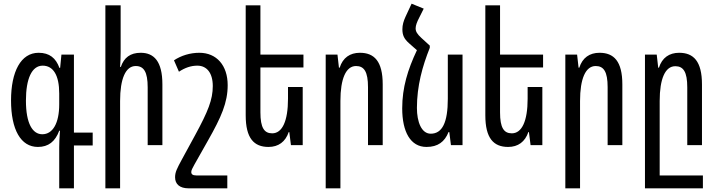

<svg xmlns="http://www.w3.org/2000/svg" viewBox="-20 -789 3897 1044"><path d="M302 235H382V2H484V-68H382V-492H314L307 -420H303C284 -473 249 -502 190 -502C93 -502 40 -399 40 -243C40 -84 93 10 186 10C243 10 280 -19 302 -78H306C303 -41 302 -5 302 12ZM210 -59C157 -59 121 -117 121 -242C121 -361 153 -432 212 -432C270 -432 302 -379 302 -281V-222C302 -119 267 -59 210 -59Z M636 -760H553V235H633V-240C633 -361 663 -430 718 -430C762 -430 783 -398 783 -314V0H863V-330C863 -456 817 -502 745 -502C689 -502 654 -476 637 -425H633C635 -452 636 -480 636 -507Z M1216 235V165H1048C1027 165 1020 158 1020 146C1020 137 1027 124 1037 106L1111 -25C1183 -152 1218 -231 1218 -326C1218 -433 1158 -502 1064 -502C1014 -502 965 -487 926 -461L953 -399C986 -421 1019 -432 1053 -432C1104 -432 1137 -393 1137 -321C1137 -247 1111 -183 1042 -56L969 78C942 128 932 147 932 175C932 213 958 235 1005 235Z M1626 -316H1546V-252C1546 -131 1515 -64 1460 -64C1417 -64 1396 -94 1396 -178V-422H1630V-492H1396V-760H1316V-162C1316 -37 1361 10 1440 10C1494 10 1532 -18 1550 -71H1553L1562 0H1626Z M1751 235H1831V-240C1831 -361 1861 -430 1916 -430C1960 -430 1981 -399 1981 -315V0H2061V-330C2061 -456 2015 -502 1937 -502C1883 -502 1844 -475 1827 -421H1823L1815 -492H1751Z M2317 -541 2271 -583C2248 -604 2240 -618 2240 -635C2240 -651 2248 -671 2259 -692L2284 -742L2218 -769L2185 -698C2174 -674 2168 -653 2168 -630C2168 -598 2177 -578 2204 -554L2247 -516C2197 -410 2167 -313 2167 -200C2167 -72 2212 10 2299 10C2361 10 2398 -18 2419 -71H2423L2432 0H2495V-492H2415V-252C2415 -123 2385 -62 2322 -62C2272 -62 2247 -126 2247 -202C2247 -322 2277 -429 2317 -529Z M2929 -316H2849V-252C2849 -131 2818 -64 2763 -64C2720 -64 2699 -94 2699 -178V-422H2933V-492H2699V-760H2619V-162C2619 -37 2664 10 2743 10C2797 10 2835 -18 2853 -71H2856L2865 0H2929Z M3054 235H3134V-240C3134 -361 3164 -430 3219 -430C3263 -430 3284 -399 3284 -315V0H3364V-330C3364 -456 3318 -502 3240 -502C3186 -502 3147 -475 3130 -421H3126L3118 -492H3054Z M3487 235H3802V165H3567V-240C3567 -361 3597 -429 3652 -429C3696 -429 3717 -398 3717 -314V0H3797V-330C3797 -456 3751 -502 3673 -502C3619 -502 3580 -475 3563 -421H3559L3551 -492H3487Z"/></svg>

Font: Noto Sans Armenian ExtraCondensed
Style: Regular
Weight: 400
Width: 2
Designer: Monotype Design Team
Foundry: Monotype Imaging Inc.
Version: Version 2.008